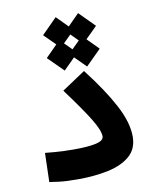

<svg xmlns="http://www.w3.org/2000/svg" viewBox="-87 -847 759 919"><g transform="rotate(-10 293.0 -387.5)"><path d="M218.8 3.9Q188.5 3.9 167 2.9Q145.5 2 125.5 -0.5Q105.5 -2.9 79.6 -6.8L83.5 -147.9Q108.9 -145.5 128.7 -143.8Q148.4 -142.1 170.7 -141.1Q192.9 -140.1 223.6 -140.1Q292.5 -140.1 330.6 -148.7Q368.7 -157.2 368.7 -178.2Q368.7 -207 334.7 -262.9Q300.8 -318.8 221.7 -425.8L335.4 -501.5Q419.9 -392.6 465.3 -306.6Q510.7 -220.7 510.7 -152.8Q510.7 -92.8 471.2 -58.6Q431.6 -24.4 365.5 -10.3Q299.3 3.9 218.8 3.9ZM245.1 -519.5 170.9 -593.3 227.1 -649.9 172.4 -704.1 246.6 -778.8 300.8 -724.1 355.5 -779.3 429.7 -704.6 373.5 -648.9 428.2 -593.8 354 -520 299.8 -574.2ZM299.3 -613.3 336.4 -649.9 301.3 -685.1 264.2 -648.4Z"/></g></svg>

Font: CaskaydiaMono NF
Style: Bold
Weight: 700
Designer: Aaron Bell
Foundry: Saja Typeworks
Version: Version 2111.001; ttfautohint (v1.8.4);Nerd Fonts 3.1.1